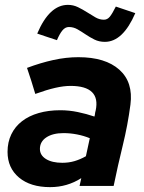

<svg xmlns="http://www.w3.org/2000/svg" viewBox="-20 -764 592 789"><path d="M11 0ZM186 5Q105 5 58 -34.5Q11 -74 11 -140Q11 -180 26.5 -212Q42 -244 70.5 -266Q99 -288 139 -299.5Q179 -311 228 -311Q264 -311 300 -303.5Q336 -296 368 -285Q370 -291 370.5 -297Q371 -303 373 -309Q384 -360 358 -385.5Q332 -411 270 -411Q242 -411 207 -403Q172 -395 125 -378Q117 -405 108.5 -432Q100 -459 91 -485Q147 -506 199.5 -517.5Q252 -529 302 -529Q413 -529 470.5 -477.5Q528 -426 516 -334Q505 -250 484.5 -166.5Q464 -83 447 0H307Q309 -8 310.5 -16Q312 -24 314 -32Q256 5 186 5ZM144 -152Q144 -126 169 -110.5Q194 -95 236 -95Q263 -95 286.5 -102Q310 -109 333 -122L349 -196Q325 -206 297 -211.5Q269 -217 241 -217Q197 -217 170.5 -199.5Q144 -182 144 -152ZM214 -599Q193 -606 173 -612.5Q153 -619 133 -626Q183 -744 259 -744Q281 -744 300.5 -734.5Q320 -725 338 -713.5Q356 -702 372.5 -692.5Q389 -683 407 -683Q421 -683 431 -695Q441 -707 456 -737Q476 -730 496 -723.5Q516 -717 536 -710Q485 -592 411 -592Q387 -592 368 -601.5Q349 -611 332 -622.5Q315 -634 298.5 -643.5Q282 -653 263 -653Q248 -653 236.5 -639Q225 -625 214 -599Z"/></svg>

Font: Rosa Sans
Style: Bold Italic
Weight: 700
Italic angle: -12°
Designer: Pentagram / MCKL
Foundry: Pentagram / MCKL
Version: Version 1.005;September 16, 2019;FontCreator 11.5.0.2425 64-